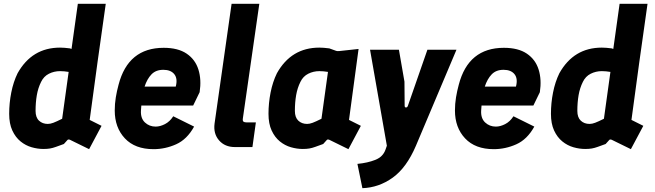

<svg xmlns="http://www.w3.org/2000/svg" viewBox="-20 -770 3425 1004"><path d="M207 9Q177 9 145.5 0Q114 -9 87.5 -30.5Q61 -52 44.5 -87.5Q28 -123 28 -175Q28 -231 39 -286.5Q50 -342 72 -387Q147 -521 294 -521Q315 -521 346 -517L354 -514L387 -750H533L490 -445L449 -143L511 -112L446 10L346 -39Q336 -43 332 -37L314 -17Q289 -8 272.5 -2Q256 4 241.5 6.5Q227 9 207 9ZM230 -122Q243 -122 259 -128Q275 -134 305 -149L339 -394Q315 -398 294 -398Q263 -398 236 -384.5Q209 -371 195 -342Q179 -310 172.5 -272Q166 -234 166 -190Q166 -156 184 -139Q202 -122 230 -122Z M783 10Q686 10 633 -46.5Q580 -103 580 -192Q580 -227 585.5 -260.5Q591 -294 600 -327Q650 -520 836 -520Q911 -520 956 -489.5Q1001 -459 1017.5 -406.5Q1034 -354 1024 -288L990 -218H719Q718 -205 717 -191Q715 -151 738 -129.5Q761 -108 794 -108Q817 -108 842.5 -121Q868 -134 886 -162L995 -108Q958 -41 901 -15.5Q844 10 783 10ZM834 -405Q795 -405 772 -381Q749 -357 736 -317H899Q910 -359 891.5 -382Q873 -405 834 -405Z M1208 -1Q1156 -1 1125.5 -36Q1095 -71 1102 -124L1191 -750H1336L1250 -151Q1248 -138 1253 -134Q1258 -130 1269 -130H1318L1300 -1Z M1563 9Q1533 9 1501.5 0Q1470 -9 1443.5 -30.5Q1417 -52 1400.5 -87.5Q1384 -123 1384 -175Q1384 -231 1395 -286.5Q1406 -342 1428 -387Q1503 -521 1650 -521Q1671 -521 1702 -517L1738 -504Q1744 -502 1754 -503L1855 -514L1805 -143L1867 -112L1802 10L1702 -39Q1692 -43 1688 -37L1670 -17Q1645 -8 1628.5 -2Q1612 4 1597.5 6.5Q1583 9 1563 9ZM1586 -122Q1599 -122 1615 -128Q1631 -134 1661 -149L1695 -394Q1671 -398 1650 -398Q1619 -398 1592 -384.5Q1565 -371 1551 -342Q1535 -310 1528.5 -272Q1522 -234 1522 -190Q1522 -156 1540 -139Q1558 -122 1586 -122Z M1875 214 1849 87Q1902 82 1942.5 66Q1983 50 1996 12L2003 -8L1915 -510H2066L2095 -343L2096 -217Q2096 -208 2103 -208Q2110 -208 2113 -217L2215 -510H2367L2155 -8Q2106 107 2033.5 159Q1961 211 1875 214Z M2562 10Q2465 10 2412 -46.5Q2359 -103 2359 -192Q2359 -227 2364.5 -260.5Q2370 -294 2379 -327Q2429 -520 2615 -520Q2690 -520 2735 -489.5Q2780 -459 2796.5 -406.5Q2813 -354 2803 -288L2769 -218H2498Q2497 -205 2496 -191Q2494 -151 2517 -129.5Q2540 -108 2573 -108Q2596 -108 2621.5 -121Q2647 -134 2665 -162L2774 -108Q2737 -41 2680 -15.5Q2623 10 2562 10ZM2613 -405Q2574 -405 2551 -381Q2528 -357 2515 -317H2678Q2689 -359 2670.5 -382Q2652 -405 2613 -405Z M3040 9Q3010 9 2978.5 0Q2947 -9 2920.5 -30.5Q2894 -52 2877.5 -87.5Q2861 -123 2861 -175Q2861 -231 2872 -286.5Q2883 -342 2905 -387Q2980 -521 3127 -521Q3148 -521 3179 -517L3187 -514L3220 -750H3366L3323 -445L3282 -143L3344 -112L3279 10L3179 -39Q3169 -43 3165 -37L3147 -17Q3122 -8 3105.5 -2Q3089 4 3074.5 6.5Q3060 9 3040 9ZM3063 -122Q3076 -122 3092 -128Q3108 -134 3138 -149L3172 -394Q3148 -398 3127 -398Q3096 -398 3069 -384.5Q3042 -371 3028 -342Q3012 -310 3005.5 -272Q2999 -234 2999 -190Q2999 -156 3017 -139Q3035 -122 3063 -122Z"/></svg>

Font: Finlandica
Style: Bold Italic
Weight: 700
Italic angle: -8°
Designer: Niklas Ekholm, Juho Hiilivirta, Jaakko Suomalainen
Foundry: Helsinki Type Studio
Version: Version 1.064; ttfautohint (v1.8.4.7-5d5b)